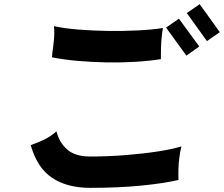

<svg xmlns="http://www.w3.org/2000/svg" viewBox="-20 -892 1079 925"><path d="M414 13Q304 13 231.5 -35Q159 -83 128 -193Q161 -204 192 -219Q223 -234 252 -259Q266 -204 304.5 -171Q343 -138 414 -138Q502 -138 588 -145Q674 -152 744.5 -163Q815 -174 854 -187Q848 -163 844 -132.5Q840 -102 839.5 -73.5Q839 -45 840 -25Q772 -9 662.5 2Q553 13 414 13ZM755 -607Q697 -598 628.5 -594Q560 -590 488.5 -591.5Q417 -593 350.5 -599Q284 -605 230 -616Q231 -621 231.5 -626Q232 -631 232 -636Q237 -669 240 -702Q243 -735 240 -766Q290 -755 358.5 -749.5Q427 -744 501.5 -743Q576 -742 645 -745.5Q714 -749 765 -757Q761 -737 758.5 -708.5Q756 -680 755.5 -652.5Q755 -625 755 -607ZM878 -624 780 -759 842 -802 940 -668ZM977 -694 880 -829 942 -872 1039 -737Z"/></svg>

Font: Zen Kaku Gothic Antique Black
Style: Regular
Weight: 900
Designer: Yoshimichi Ohira
Foundry: Positype
Version: Version 1.001